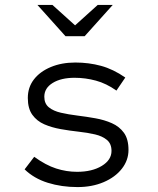

<svg xmlns="http://www.w3.org/2000/svg" viewBox="-20 -750 640 780"><path d="M295 10Q230 10 174 -7.5Q118 -25 80 -62L119 -113Q166 -79 208 -65.5Q250 -52 293 -52Q354 -52 393.5 -76Q433 -100 433 -137Q433 -166 414.5 -181.5Q396 -197 366 -204Q336 -211 299.5 -215Q263 -219 226.5 -225.5Q190 -232 160 -245Q130 -258 111.5 -283.5Q93 -309 93 -352Q93 -395 117.5 -427Q142 -459 186 -477.5Q230 -496 286 -496Q341 -496 390.5 -482.5Q440 -469 489 -435L453 -382Q412 -411 369.5 -422.5Q327 -434 283 -434Q228 -434 194 -413Q160 -392 160 -357Q160 -329 178.5 -314Q197 -299 227.5 -292Q258 -285 294.5 -280.5Q331 -276 367.5 -269.5Q404 -263 434.5 -249.5Q465 -236 483.5 -210.5Q502 -185 502 -141Q502 -99 475 -64.5Q448 -30 401 -10Q354 10 295 10ZM246 -603 132 -730H193L285 -647L377 -730H438L324 -603Z"/></svg>

Font: Red Hat Mono VF Light
Style: Regular
Weight: 300
Monospace: yes
Designer: Pentagram, MCKL
Foundry: Pentagram, MCKL
Version: Version 1.023